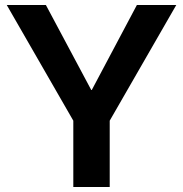

<svg xmlns="http://www.w3.org/2000/svg" viewBox="-20 -750 733 770"><path d="M274 0V-266L7 -730H164L346 -389H348L529 -730H687L420 -266V0Z"/></svg>

Font: M PLUS 2 Thin
Style: Bold
Weight: 700
Version: Version 1.001